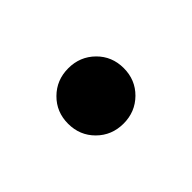

<svg xmlns="http://www.w3.org/2000/svg" viewBox="-39 -551 412 412"><g transform="rotate(-45 167.0 -345.0)"><path d="M167 -261.2Q131.3 -261.2 106.9 -285.4Q82.5 -309.6 82.5 -345.2Q82.5 -380.9 106.9 -405Q131.3 -429.2 167 -429.2Q202.6 -429.2 227.1 -405Q251.5 -380.9 251.5 -345.2Q251.5 -309.6 227.1 -285.4Q202.6 -261.2 167 -261.2Z"/></g></svg>

Font: Inter-Bold
Style: Bold
Weight: 700
Designer: Rasmus Andersson
Foundry: rsms
Version: Version 4.000;git-a52131595